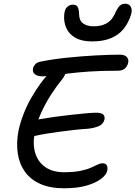

<svg xmlns="http://www.w3.org/2000/svg" viewBox="-20 -1002 726 1029"><path d="M323 7Q248 7 195.5 -16.5Q143 -40 113 -82.5Q83 -125 75 -181Q67 -237 79 -301Q89 -347 107 -393Q125 -439 149.5 -481Q174 -523 201 -560Q225 -592 250.5 -615Q276 -638 303 -638Q316 -638 323.5 -631.5Q331 -625 330.5 -612.5Q330 -600 317 -582Q284 -542 254 -495.5Q224 -449 201 -398.5Q178 -348 167 -294Q154 -230 169 -181.5Q184 -133 223.5 -106Q263 -79 323 -79Q375 -79 409.5 -86Q444 -93 466.5 -103Q489 -113 503.5 -120Q518 -127 528 -127Q546 -127 552 -116.5Q558 -106 555 -89Q551 -66 522.5 -44Q494 -22 444.5 -7.5Q395 7 323 7ZM169 -274Q146 -269 134.5 -274Q123 -279 120.5 -290.5Q118 -302 120 -314Q124 -332 144 -345Q164 -358 197 -364Q231 -370 271.5 -375.5Q312 -381 352 -385.5Q392 -390 428 -393.5Q464 -397 493 -398Q523 -398 533 -388.5Q543 -379 540 -362Q534 -336 508 -325.5Q482 -315 451 -312Q415 -310 376.5 -305.5Q338 -301 300 -296Q262 -291 228.5 -285.5Q195 -280 169 -274ZM208 -593Q179 -593 166 -605Q153 -617 157 -635Q159 -646 168 -656.5Q177 -667 194 -671Q262 -685 340.5 -693Q419 -701 493.5 -705Q568 -709 623 -709Q648 -709 659.5 -696.5Q671 -684 667 -666Q663 -648 650 -635.5Q637 -623 611 -623Q522 -623 457 -618.5Q392 -614 346 -608Q300 -602 266.5 -597.5Q233 -593 208 -593ZM474 -780Q417 -780 383 -800Q349 -820 335 -852.5Q321 -885 324 -921Q326 -952 339.5 -964.5Q353 -977 370 -977Q388 -977 395.5 -966Q403 -955 404 -924Q405 -891 426 -876Q447 -861 483 -861Q521 -861 549.5 -876Q578 -891 594 -925Q609 -959 621 -970.5Q633 -982 650 -982Q673 -982 681.5 -964.5Q690 -947 682 -923Q669 -881 643.5 -848.5Q618 -816 576 -798Q534 -780 474 -780Z"/></svg>

Font: Shantell Sans
Style: Italic
Weight: 400
Italic angle: -11°
Designer: Stephen Nixon, Anya Danilova, Shantell Martin
Foundry: Arrow Type
Version: Version 1.011;[c5ecc13dd]